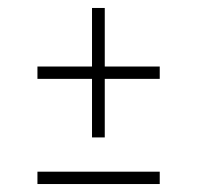

<svg xmlns="http://www.w3.org/2000/svg" viewBox="-20 -540 494 482"><path d="M381 -78H74V-109H381ZM243 -373H381V-342H243V-195H211V-342H74V-373H211V-520H243Z"/></svg>

Font: Raleway
Style: ExtraLight
Weight: 200
Designer: Matt McInerney, Pablo Impallari, Rodrigo Fuenzalida
Foundry: Matt McInerney, Pablo Impallari, Rodrigo Fuenzalida
Version: Version 2.001